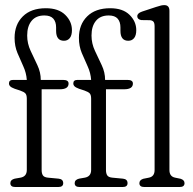

<svg xmlns="http://www.w3.org/2000/svg" viewBox="-20 -750 773 770"><path d="M147 -68Q147 -54.5 152 -46.8Q157 -39 172.5 -37.5L215 -33.5Q233.5 -31.5 233.5 -15.5Q233.5 0 214 0H41Q21.5 0 21.5 -15.5Q21.5 -29 39 -33.5L62 -37.5Q87.5 -42 87.5 -68.5V-354Q87.5 -369 82 -375.2Q76.5 -381.5 60.5 -387L39 -394Q25.5 -399 20.8 -404Q16 -409 16 -415.5Q16 -429.5 32.5 -429.5H87.5Q85.5 -458 73.5 -484Q61.5 -510 50 -537.5Q38.5 -565 38.5 -598Q38.5 -651.5 71.5 -684.2Q104.5 -717 164 -717Q214.5 -717 241.5 -690.5Q268.5 -664 268.5 -629Q268.5 -608 259.8 -597.2Q251 -586.5 236.5 -586.5Q205 -586.5 205 -626.5V-640Q205 -662.5 193.8 -675.2Q182.5 -688 158 -688Q124.5 -688 106.8 -666.5Q89 -645 89 -607.5Q89 -575.5 102.8 -546.2Q116.5 -517 130 -488.5Q143.5 -460 143.5 -429.5H233.5Q255 -429.5 255 -415Q255 -392 220 -392H147ZM405 -68Q405 -54.5 410 -46.8Q415 -39 430.5 -37.5L473 -33.5Q491.5 -31.5 491.5 -15.5Q491.5 0 472 0H299Q279.5 0 279.5 -15.5Q279.5 -29 297 -33.5L320 -37.5Q345.5 -42 345.5 -68.5V-354Q345.5 -369 340 -375.2Q334.5 -381.5 318.5 -387L297 -394Q283.5 -399 278.8 -404Q274 -409 274 -415.5Q274 -429.5 290.5 -429.5H345.5Q343.5 -458 331.5 -484Q319.5 -510 308 -537.5Q296.5 -565 296.5 -598Q296.5 -651.5 329.5 -684.2Q362.5 -717 422 -717Q472.5 -717 499.5 -690.5Q526.5 -664 526.5 -629Q526.5 -608 517.8 -597.2Q509 -586.5 494.5 -586.5Q463 -586.5 463 -626.5V-640Q463 -662.5 451.8 -675.2Q440.5 -688 416 -688Q382.5 -688 364.8 -666.5Q347 -645 347 -607.5Q347 -575.5 360.8 -546.2Q374.5 -517 388 -488.5Q401.5 -460 401.5 -429.5H491.5Q513 -429.5 513 -415Q513 -392 478 -392H405ZM659.5 -706.5V-68Q659.5 -42 682.5 -37.5L704.5 -33Q720 -28 720 -15.5Q720 0 700.5 0H558.5Q539 0 539 -15.5Q539 -28 554.5 -33L577 -37.5Q600 -42 600 -68V-644Q600 -657 595.8 -662.5Q591.5 -668 581.5 -669L546.5 -669.5Q530.5 -672.5 530.5 -685Q530.5 -697 549.5 -703.5L605.5 -722Q619 -726.5 626 -728Q633 -729.5 639 -729.5Q659.5 -729.5 659.5 -706.5Z"/></svg>

Font: Fraunces 144pt SuperSoft Light
Style: Regular
Weight: 300
Version: Version 1.000;[0bf87f6ff]